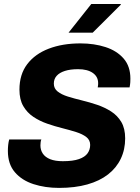

<svg xmlns="http://www.w3.org/2000/svg" viewBox="-20 -908 682 938"><path d="M268.5 10Q200.5 10 143.5 -8.5Q86.5 -27 52.5 -66.8Q18.5 -106.5 18.5 -170.5Q18.5 -185 20 -199.8Q21.5 -214.5 25 -226.5H182Q179.5 -222 178.5 -212.8Q177.5 -203.5 177.5 -197.5Q177.5 -175 189.2 -157.5Q201 -140 225.2 -130.2Q249.5 -120.5 287 -120.5Q336.5 -120.5 365.8 -130.8Q395 -141 407.8 -159Q420.5 -177 420.5 -200Q420.5 -224 401.8 -238.5Q383 -253 352.2 -262.8Q321.5 -272.5 284.5 -281.8Q247.5 -291 210.8 -303.8Q174 -316.5 143.2 -337Q112.5 -357.5 93.8 -389.5Q75 -421.5 75 -470Q75 -544.5 113 -594.5Q151 -644.5 218.2 -670.2Q285.5 -696 373 -696Q440 -696 495.5 -678Q551 -660 584 -622Q617 -584 617 -524Q617 -516.5 616.5 -506.2Q616 -496 613 -481H457.5Q459 -489 459.2 -493.2Q459.5 -497.5 459.5 -501.5Q459.5 -533.5 433.2 -551.8Q407 -570 361.5 -570Q323.5 -570 297 -561.5Q270.5 -553 256.8 -537.5Q243 -522 243 -499.5Q243 -475.5 261.8 -460.8Q280.5 -446 311.8 -436.2Q343 -426.5 380.2 -417.5Q417.5 -408.5 454.5 -396Q491.5 -383.5 522.8 -363.5Q554 -343.5 572.8 -311.8Q591.5 -280 591.5 -232Q591.5 -177.5 570.2 -132.8Q549 -88 508 -56Q467 -24 406.8 -7Q346.5 10 268.5 10ZM315 -748.5 426 -888.5H569.5L570.5 -885.5L433 -748.5Z"/></svg>

Font: Chivo Medium
Style: Italic
Weight: 500
Italic angle: -8.05°
Designer: Hector Gatti
Foundry: Omnibus-Type
Version: Version 2.002